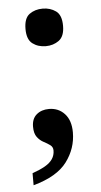

<svg xmlns="http://www.w3.org/2000/svg" viewBox="-51 -576 400 764"><g transform="rotate(-5 148.5 -194.5)"><path d="M52 106Q83 95 103 83.5Q123 72 133 57Q143 42 143 23Q143 9 132 1Q121 -7 106.5 -14.5Q92 -22 81 -36.5Q70 -51 70 -78Q70 -110 89.5 -126.5Q109 -143 139 -143Q177 -143 201.5 -116.5Q226 -90 226 -42Q226 22 186.5 75Q147 128 52 154ZM149 -393Q118 -393 96 -409.5Q74 -426 74 -468Q74 -511 96 -527Q118 -543 149 -543Q179 -543 201.5 -527Q224 -511 224 -468Q224 -426 201.5 -409.5Q179 -393 149 -393Z"/></g></svg>

Font: Noto Serif Armenian SemiBold
Style: Regular
Weight: 600
Version: Version 2.007